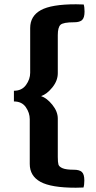

<svg xmlns="http://www.w3.org/2000/svg" viewBox="-20 -735 448 897"><path d="M172 -286Q199 -277 224.5 -245.5Q250 -214 250 -181V-2Q250 23 253 33.5Q256 44 272.5 51Q289 58 326 58Q351 58 362.5 68.5Q374 79 374 108Q374 129 370 141Q357 142 334 142Q219 142 169 114.5Q119 87 119 31V-178Q119 -208 100.5 -234.5Q82 -261 45 -261V-311Q82 -311 101.5 -338Q121 -365 121 -395V-604Q121 -660 170.5 -687.5Q220 -715 335 -715Q358 -715 371 -714Q375 -702 375 -681Q375 -652 363.5 -641.5Q352 -631 327 -631Q275 -631 262.5 -619Q250 -607 250 -571V-393Q250 -358 224.5 -326.5Q199 -295 172 -286Z"/></svg>

Font: Overlock
Style: Black
Weight: 900
Designer: Dario Muhafara
Foundry: Dario Manuel Muhafara
Version: Version 1.001